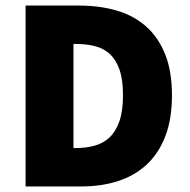

<svg xmlns="http://www.w3.org/2000/svg" viewBox="-20 -670 682 690"><path d="M72 0V-650H264Q338 -650 399.5 -632Q461 -614 505 -575Q549 -536 573.5 -475Q598 -414 598 -328Q598 -242 574 -180Q550 -118 506.5 -78Q463 -38 403.5 -19Q344 0 274 0ZM244 -138H254Q289 -138 320 -146.5Q351 -155 373.5 -176Q396 -197 409 -234Q422 -271 422 -328Q422 -385 409 -421Q396 -457 373.5 -477Q351 -497 320 -504.5Q289 -512 254 -512H244Z"/></svg>

Font: TypoPRO Source Sans Pro
Style: Regular
Weight: 900
Designer: Paul D. Hunt
Foundry: Adobe Systems Incorporated
Version: Version 2.020;PS 2.000;hotconv 1.0.86;makeotf.lib2.5.63406